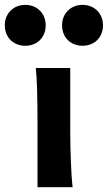

<svg xmlns="http://www.w3.org/2000/svg" viewBox="-20 -782 450 802"><path d="M273.4 -231.9Q273.4 -178.2 276.1 -107.2Q278.8 -36.1 283.2 0H136.7V-258.8Q136.7 -439 129.4 -498H273.4ZM324.7 -761.7Q349.1 -761.7 368.7 -750.7Q388.2 -739.7 399.2 -720.2Q410.2 -700.7 410.2 -676.3Q410.2 -651.4 399.2 -631.8Q388.2 -612.3 368.9 -601.6Q349.6 -590.8 324.7 -590.8Q300.3 -590.8 280.8 -601.6Q261.2 -612.3 250.2 -631.8Q239.3 -651.4 239.3 -676.3Q239.3 -700.7 250.2 -720.2Q261.2 -739.7 280.8 -750.7Q300.3 -761.7 324.7 -761.7ZM85.4 -761.7Q109.9 -761.7 129.4 -750.7Q148.9 -739.7 159.9 -720.2Q170.9 -700.7 170.9 -676.3Q170.9 -651.4 159.9 -631.8Q148.9 -612.3 129.6 -601.6Q110.4 -590.8 85.4 -590.8Q61 -590.8 41.5 -601.6Q22 -612.3 11 -631.8Q0 -651.4 0 -676.3Q0 -700.7 11 -720.2Q22 -739.7 41.5 -750.7Q61 -761.7 85.4 -761.7Z"/></svg>

Font: Lesson One
Style: Bold
Weight: 700
Designer: But Ko, Victor Gaultney, Annie Olsen, Julie Remington, Don Collingsworth, Eric Hays, Becca Hirsbrunner
Version: Version 1.100